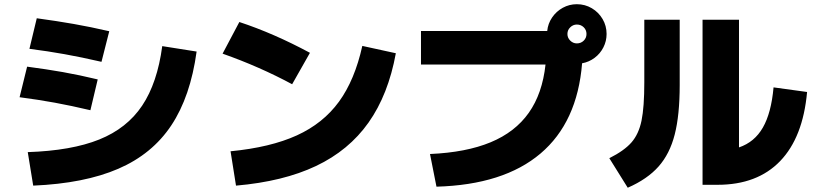

<svg xmlns="http://www.w3.org/2000/svg" viewBox="-20 -838 3790 895"><path d="M736.3 -623 896.5 -597.7Q867.7 -387.7 778.6 -253.7Q689.5 -119.6 531.5 -51.3Q373.5 17.1 134.8 27.3L109.4 -128.9Q313.5 -135.7 442.6 -187.7Q571.8 -239.7 642.6 -345.5Q713.4 -451.2 736.3 -623ZM71.3 -384.8 106.4 -527.3Q195.8 -515.6 272.9 -502Q350.1 -488.3 435.5 -467.8L401.4 -324.2Q312.5 -345.2 235.1 -359.4Q157.7 -373.5 71.3 -384.8ZM117.2 -610.4 151.4 -752.9Q244.6 -740.2 323.7 -726.3Q402.8 -712.4 489.3 -692.4L453.1 -549.8Q359.9 -571.3 281.2 -585.4Q202.6 -599.6 117.2 -610.4Z M1668.9 -624 1825.2 -589.8Q1790 -397 1698 -266.8Q1606 -136.7 1453.1 -64.2Q1300.3 8.3 1080.1 27.3L1054.7 -132.8Q1240.7 -150.9 1363.5 -206.8Q1486.3 -262.7 1560.1 -364Q1633.8 -465.3 1668.9 -624ZM1017.6 -587.9 1095.7 -735.4Q1255.9 -682.6 1424.8 -591.8L1341.8 -445.3Q1190.4 -526.9 1017.6 -587.9Z M2522.9 -537.1H1942.4V-693.4H2530.8Q2534.2 -728 2553.7 -756.6Q2573.2 -785.2 2603.5 -801.8Q2633.8 -818.4 2668.9 -818.4Q2707 -818.4 2738.8 -799.6Q2770.5 -780.8 2789.1 -749Q2807.6 -717.3 2807.6 -679.7Q2807.6 -646.5 2792.7 -617.2Q2777.8 -587.9 2751.7 -568.4Q2725.6 -548.8 2693.4 -543Q2671.4 -268.1 2499.5 -122.3Q2327.6 23.4 2014.6 32.2L1984.4 -120.1Q2152.8 -127.4 2267.1 -174.8Q2381.3 -222.2 2444.8 -312Q2508.3 -401.9 2522.9 -537.1ZM2713.9 -679.7Q2713.9 -698.2 2700.9 -710.9Q2688 -723.6 2668.9 -723.6Q2651.4 -723.6 2638.2 -710.7Q2625 -697.8 2625 -679.7Q2625 -661.6 2638.2 -648.7Q2651.4 -635.7 2668.9 -635.7Q2688 -635.7 2700.9 -648.4Q2713.9 -661.1 2713.9 -679.7Z M3254.9 -746.1H3424.8V-150.9Q3497.1 -175.3 3536.1 -243.4Q3575.2 -311.5 3585.9 -430.7L3742.2 -409.2Q3723.1 -197.8 3616.7 -87.2Q3510.3 23.4 3325.2 23.4H3254.9ZM2983.4 -454.1V-746.1H3148.4V-441.4Q3148.4 -301.8 3125.2 -211.2Q3102.1 -120.6 3049.8 -61.8Q2997.6 -2.9 2906.2 37.1L2820.3 -100.6Q2889.6 -135.3 2923.6 -174.1Q2957.5 -212.9 2970.5 -275.9Q2983.4 -338.9 2983.4 -454.1Z"/></svg>

Font: Pretendard JP Black
Style: Regular
Weight: 900
Designer: Base glyphs from Inter by Rasmus Andersson; Hangeul glyphs from Noto Sans CJK(Source Han Sans) by Jang Soo-young and Kan
Foundry: Kil Hyung-jin
Version: Version 1.309